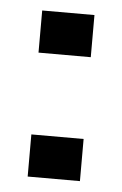

<svg xmlns="http://www.w3.org/2000/svg" viewBox="-39 -432 294 463"><g transform="rotate(5 108.0 -201.0)"><path d="M45 -300V-402H171.5V-300ZM45 0V-102H171.5V0Z"/></g></svg>

Font: Big Shoulders Display Thin SemiBold
Style: Regular
Weight: 600
Version: Version 2.002